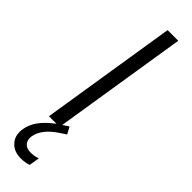

<svg xmlns="http://www.w3.org/2000/svg" viewBox="-330 -724 968 968"><g transform="rotate(45 154.0 -239.5)"><path d="M58 0 174 -730H250L134 0ZM109 251Q58 251 31 220Q9 196 9 160Q9 150 11 139Q19 93 52 54.5Q85 16 136 -16L168 -37L188 0L155 22Q79 72 68 133Q67 139 67 145Q67 164 78 178Q92 195 122 195Q133 195 146.5 193Q160 191 172 186L163 242Q152 246 138 248.5Q124 251 109 251Z"/></g></svg>

Font: Sora Light
Style: Italic
Weight: 300
Designer: Jonathan Barnbrook, Juli√°n Moncada
Version: Version 1.000